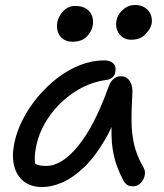

<svg xmlns="http://www.w3.org/2000/svg" viewBox="-20 -743 661 773"><path d="M151 10Q105 10 76.5 -12Q48 -34 37.5 -73Q27 -112 37 -163Q46 -211 70.5 -259.5Q95 -308 131 -351.5Q167 -395 210.5 -428.5Q254 -462 302.5 -481Q351 -500 400 -500Q423 -500 436 -488Q449 -476 444 -452Q442 -440 433 -431.5Q424 -423 407 -421Q337 -411 277.5 -371Q218 -331 178.5 -274.5Q139 -218 126 -156Q120 -127 120 -103.5Q120 -80 130 -43L92 -112Q110 -89 124.5 -82Q139 -75 166 -75Q230 -75 296 -157Q362 -239 418 -396Q425 -415 437.5 -425.5Q450 -436 467 -436Q490 -436 502.5 -416.5Q515 -397 513 -367Q509 -304 509.5 -253.5Q510 -203 520.5 -159Q531 -115 558 -68Q564 -58 563.5 -45Q563 -32 556.5 -20Q550 -8 539.5 -0.5Q529 7 515 7Q500 7 491.5 1Q483 -5 477 -16Q463 -42 452 -71Q441 -100 434.5 -137.5Q428 -175 429 -226Q430 -277 439 -347L475 -348Q442 -248 402 -179.5Q362 -111 318.5 -69.5Q275 -28 232 -9Q189 10 151 10ZM508 -583Q478 -583 460.5 -606Q443 -629 449 -661Q454 -686 475.5 -704.5Q497 -723 524 -723Q548 -723 564.5 -711.5Q581 -700 587.5 -682.5Q594 -665 590 -645Q586 -627 565.5 -605Q545 -583 508 -583ZM272 -575Q250 -575 234.5 -585.5Q219 -596 213 -614.5Q207 -633 211 -655Q217 -681 236.5 -700Q256 -719 283 -719Q311 -719 328 -707.5Q345 -696 351 -677.5Q357 -659 353 -638Q348 -614 328 -594.5Q308 -575 272 -575Z"/></svg>

Font: Shantell Sans
Style: Italic
Weight: 400
Italic angle: -11°
Designer: Stephen Nixon, Anya Danilova, Shantell Martin
Foundry: Arrow Type
Version: Version 1.011;[c5ecc13dd]